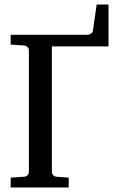

<svg xmlns="http://www.w3.org/2000/svg" viewBox="-20 -824 519 844"><path d="M208 -620H457V-804H405L388 -687C387 -679 375 -671 366 -671H27V-628L86 -624C98 -623 107 -614 107 -603V-68C107 -57 98 -48 86 -47L27 -43V0H282V-43L229 -47C217 -48 208 -57 208 -68Z"/></svg>

Font: Veleka
Style: Regular
Weight: 400
Designer: Stefan Peev, Context Ltd, 2016; SIL International, 1997-2014.
Foundry: Stefan Peev, Context Ltd, 2016
Version: Version 1.000